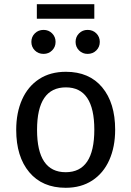

<svg xmlns="http://www.w3.org/2000/svg" viewBox="-20 -880 624 912"><path d="M527 -264Q527 -182 499 -119.5Q471 -57 418 -22.5Q365 12 292 12Q181 12 119 -62Q57 -136 57 -263Q57 -345 85 -407.5Q113 -470 166 -504.5Q219 -539 293 -539Q404 -539 465.5 -465Q527 -391 527 -264ZM156 -263Q156 -62 292 -62Q428 -62 428 -264Q428 -465 293 -465Q156 -465 156 -263ZM244 -681Q244 -657 227.5 -640.5Q211 -624 187 -624Q162 -624 145.5 -640.5Q129 -657 129 -681Q129 -705 145.5 -721.5Q162 -738 187 -738Q211 -738 227.5 -721.5Q244 -705 244 -681ZM454 -681Q454 -657 437.5 -640.5Q421 -624 396 -624Q372 -624 355.5 -640.5Q339 -657 339 -681Q339 -705 355.5 -721.5Q372 -738 396 -738Q421 -738 437.5 -721.5Q454 -705 454 -681ZM155 -791V-860H428V-791Z"/></svg>

Font: FiraGOUPP
Style: Medium
Weight: 400
Designer: bBox Type
Foundry: bBox Type GmbH
Version: Version 1.001